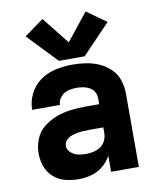

<svg xmlns="http://www.w3.org/2000/svg" viewBox="-87 -845 750 920"><g transform="rotate(-10 288.0 -385.0)"><path d="M221 8Q253 8 284 -0.5Q315 -9 340 -29.5Q365 -50 380 -78V0H515V-357Q515 -391 504.5 -422.5Q494 -454 470 -477.5Q446 -501 415.5 -514.5Q385 -528 352.5 -533Q320 -538 286 -538Q246 -538 205.5 -529.5Q165 -521 131 -497.5Q97 -474 78 -436.5Q59 -399 59 -358H194Q195 -380 209.5 -397Q224 -414 244.5 -419.5Q265 -425 286 -425Q303 -425 319 -422Q335 -419 349.5 -411Q364 -403 372 -388.5Q380 -374 380 -357V-329H311Q275 -329 239.5 -324.5Q204 -320 170.5 -307.5Q137 -295 108.5 -272.5Q80 -250 66.5 -216Q53 -182 53 -147Q53 -114 64 -83Q75 -52 100 -30Q125 -8 157 0Q189 8 221 8ZM276 -105Q257 -105 238 -109Q219 -113 203.5 -127Q188 -141 188 -160Q188 -175 198.5 -186.5Q209 -198 223 -203.5Q237 -209 251.5 -211.5Q266 -214 281 -215Q296 -216 311 -216H380V-189Q380 -170 372 -152.5Q364 -135 348 -124Q332 -113 313.5 -109Q295 -105 276 -105ZM226 -567H351L488 -710L393 -778L288 -646L183 -778L89 -710Z"/></g></svg>

Font: Iosevka Sparkle Extrabold
Style: Regular
Weight: 800
Designer: Belleve Invis
Foundry: Belleve Invis
Version: Version 4.5.0; ttfautohint (v1.8.3)